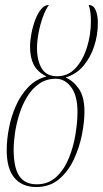

<svg xmlns="http://www.w3.org/2000/svg" viewBox="-20 -744 414 773"><path d="M126 9Q70 9 38.5 -27.5Q7 -64 7 -140Q7 -181 16 -228Q25 -275 44 -318Q63 -361 93.5 -393Q124 -425 167 -436Q130 -455 115.5 -484Q101 -513 101 -556Q101 -580 106.5 -609Q112 -638 122 -664.5Q132 -691 146 -707.5Q160 -724 177 -724Q163 -705 152 -674Q141 -643 135 -610Q129 -577 129 -551Q129 -500 148 -468.5Q167 -437 210 -437Q254 -437 284 -469.5Q314 -502 330 -553Q346 -604 346 -658Q346 -700 337 -724Q356 -724 365 -703.5Q374 -683 374 -651Q374 -603 359 -557.5Q344 -512 315.5 -478.5Q287 -445 244 -432Q275 -419 297.5 -386.5Q320 -354 320 -295Q320 -252 309.5 -200Q299 -148 276.5 -100.5Q254 -53 217 -22Q180 9 126 9ZM128 -2Q175 -2 207 -32Q239 -62 257.5 -108Q276 -154 284 -204Q292 -254 292 -293Q292 -359 266.5 -393Q241 -427 205 -427Q167 -427 138.5 -407.5Q110 -388 90 -355.5Q70 -323 58 -285Q46 -247 40.5 -209.5Q35 -172 35 -142Q35 -69 57.5 -35.5Q80 -2 128 -2Z"/></svg>

Font: Noto Serif Display ExtraCondensed Thin
Style: Italic
Weight: 100
Width: 2
Italic angle: -12°
Designer: Monotype Design Team
Foundry: Monotype Imaging Inc.
Version: Version 2.009